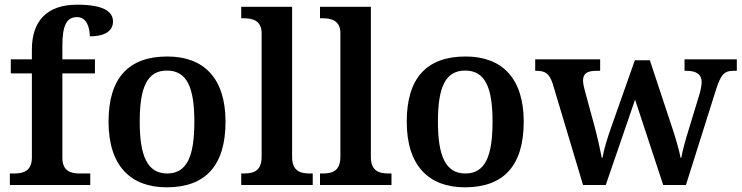

<svg xmlns="http://www.w3.org/2000/svg" viewBox="-20 -789 3163 819"><path d="M22 0H365V-49H321C284 -49 246 -57 246 -117V-476H385V-536H246V-592C246 -679 263 -716 309 -716C351 -716 363 -669 363 -634C432 -634 462 -660 462 -697C462 -736 429 -769 309 -769C181 -769 116 -700 116 -578V-536H26V-476H116V-117C116 -57 76 -49 41 -49H22Z M691 10C856 10 942 -82 942 -270C942 -457 848 -548 694 -548C529 -548 443 -457 443 -270C443 -82 537 10 691 10ZM693 -49C608 -49 576 -125 576 -270C576 -415 607 -488 692 -488C778 -488 809 -415 809 -270C809 -125 779 -49 693 -49Z M1009 0H1314V-49H1301C1259 -49 1226 -61 1226 -120V-760H1009V-711H1021C1055 -711 1096 -703 1096 -647V-120C1096 -61 1063 -49 1021 -49H1009Z M1345 0H1650V-49H1637C1595 -49 1562 -61 1562 -120V-760H1345V-711H1357C1391 -711 1432 -703 1432 -647V-120C1432 -61 1399 -49 1357 -49H1345Z M1963 10C2128 10 2214 -82 2214 -270C2214 -457 2120 -548 1966 -548C1801 -548 1715 -457 1715 -270C1715 -82 1809 10 1963 10ZM1965 -49C1880 -49 1848 -125 1848 -270C1848 -415 1879 -488 1964 -488C2050 -488 2081 -415 2081 -270C2081 -125 2051 -49 1965 -49Z M2337 -434 2467 0H2564L2689 -364L2809 0H2906L3035 -409C3056 -474 3071 -487 3110 -487H3123V-536H2900V-487H2907C2951 -487 2973 -472 2973 -438C2973 -427 2969 -405 2964 -388L2918 -237C2902 -186 2892 -148 2886 -116H2883C2878 -144 2863 -197 2850 -236L2752 -532H2688L2585 -240C2571 -200 2555 -149 2550 -116H2547C2541 -148 2527 -210 2514 -258L2475 -401C2471 -416 2467 -434 2467 -445C2467 -478 2487 -487 2527 -487H2540V-536H2263V-487H2267C2306 -487 2322 -476 2337 -434Z"/></svg>

Font: Noto Serif Ethiopic SemiBold
Style: Regular
Weight: 600
Designer: Monotype Design Team
Foundry: Monotype Imaging Inc.
Version: Version 2.102